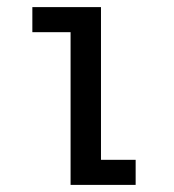

<svg xmlns="http://www.w3.org/2000/svg" viewBox="-20 -520 490 540"><path d="M264 -70.5H361.5V0H178.5V-429.5H71V-500H264Z"/></svg>

Font: League Mono Condensed
Style: Regular
Weight: 400
Width: 1
Designer: Tyler Finck
Foundry: The League of Moveable Type / Tyler Finck
Version: Version 2.210